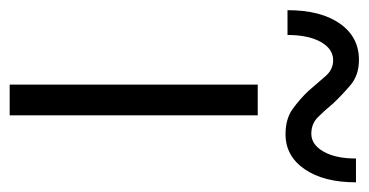

<svg xmlns="http://www.w3.org/2000/svg" viewBox="-294 -546 744 387"><g transform="rotate(90 77.5 -352.0)"><path d="M4 -704Q35 -704 55 -687Q75 -670 92 -652Q106 -635 119.5 -621.5Q133 -608 153 -608Q175 -608 189 -632.5Q203 -657 203 -698H251Q251 -633 224.5 -594.5Q198 -556 154 -556Q123 -556 103 -570.5Q83 -585 67 -602Q51 -620 37.5 -636Q24 -652 5 -652Q-18 -652 -32 -627Q-46 -602 -46 -560H-96Q-96 -627 -69 -665.5Q-42 -704 4 -704ZM54 -500H116V0H54Z"/></g></svg>

Font: Overused Grotesk Book
Style: Regular
Weight: 350
Version: Version 0.003